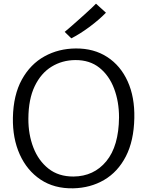

<svg xmlns="http://www.w3.org/2000/svg" viewBox="-20 -1014 799 1042"><path d="M377 8Q274.5 10 200.5 -39.2Q126.5 -88.5 87.2 -175.8Q48 -263 50 -375Q52.5 -499 98.8 -582.5Q145 -666 221.5 -708.2Q298 -750.5 392 -751Q490 -751.5 562.2 -704.5Q634.5 -657.5 673 -572.2Q711.5 -487 709 -373Q706.5 -249.5 663 -165.2Q619.5 -81 545.2 -37.5Q471 6 377 8ZM379 -56Q489.5 -57 557 -139Q624.5 -221 626 -377Q626 -462.5 599.2 -533.2Q572.5 -604 519.8 -646.2Q467 -688.5 389 -688Q317.5 -687.5 260 -652.2Q202.5 -617 168.5 -546.5Q134.5 -476 134 -370Q133.5 -285 161 -213.5Q188.5 -142 243.2 -98.8Q298 -55.5 379 -56ZM367 -806 331 -841Q337.5 -846 354.8 -861Q372 -876 394.5 -895.8Q417 -915.5 439 -935.5Q461 -955.5 478 -971.5Q495 -987.5 501 -994L555 -945Q517 -906 464.5 -867.2Q412 -828.5 367 -806Z"/></svg>

Font: Merriweather Sans Light
Style: Regular
Weight: 300
Designer: Eben Sorkin
Foundry: Eben Sorkin
Version: Version 2.001; ttfautohint (v1.8.3)